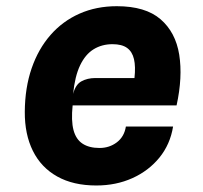

<svg xmlns="http://www.w3.org/2000/svg" viewBox="-20 -576 640 604"><path d="M283 7.5Q210.5 7.5 160 -20.8Q109.5 -49 83.5 -101.2Q57.5 -153.5 58 -224.5Q58.5 -300 79.5 -361Q100.5 -422 138.8 -465.8Q177 -509.5 230 -533Q283 -556.5 347.5 -556.5Q437.5 -556.5 485 -515.5Q532.5 -474.5 543.8 -404Q555 -333.5 535.5 -244.5H208.5Q203.5 -196.5 211.2 -167Q219 -137.5 239.8 -124Q260.5 -110.5 293 -110.5Q324 -110.5 347.5 -128.2Q371 -146 376 -178H524.5Q515.5 -122 481.5 -80.2Q447.5 -38.5 396.2 -15.5Q345 7.5 283 7.5ZM210 -280.5Q217.5 -310 236.2 -320.2Q255 -330.5 280 -330.5H403Q407 -366.5 401.5 -390Q396 -413.5 379.8 -425.2Q363.5 -437 334 -437Q300.5 -437 274.5 -421Q248.5 -405 232 -370.5Q215.5 -336 210 -280.5Z"/></svg>

Font: Spline Sans Mono
Style: Bold Italic
Weight: 700
Italic angle: -4°
Monospace: yes
Version: Version 1.004